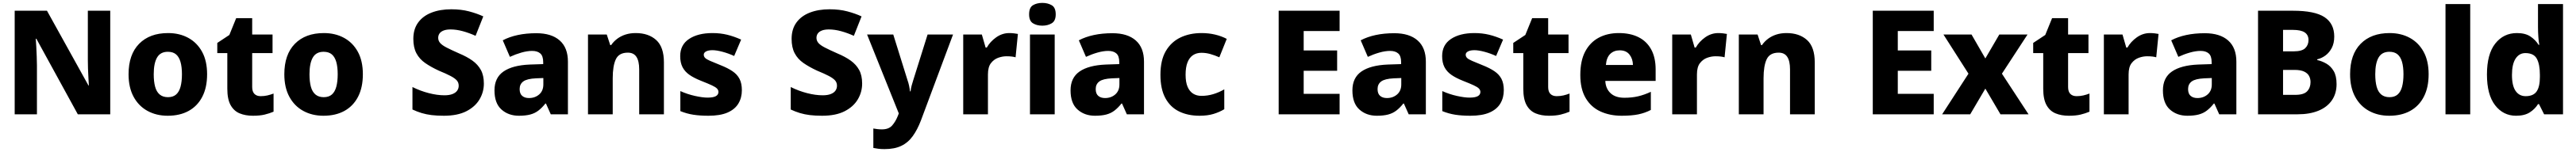

<svg xmlns="http://www.w3.org/2000/svg" viewBox="-20 -788 17712 1048"><path d="M738 0H515L230 -521H226Q228 -498 229.5 -465.5Q231 -433 232.5 -399.5Q234 -366 234 -337V0H81V-714H303L588 -199H591Q590 -221 588 -252Q586 -283 585 -316Q584 -349 584 -375V-714H738Z M1404 -276Q1404 -185 1371 -121Q1338 -57 1277.5 -23.5Q1217 10 1133 10Q1055 10 994 -23.5Q933 -57 898.5 -121Q864 -185 864 -276Q864 -412 936.5 -486Q1009 -560 1136 -560Q1214 -560 1274.5 -527Q1335 -494 1369.5 -431Q1404 -368 1404 -276ZM1037 -276Q1037 -226 1046.5 -190.5Q1056 -155 1078 -136.5Q1100 -118 1135 -118Q1170 -118 1191 -136.5Q1212 -155 1221.5 -190.5Q1231 -226 1231 -276Q1231 -327 1221 -361.5Q1211 -396 1190 -413.5Q1169 -431 1134 -431Q1083 -431 1060 -391.5Q1037 -352 1037 -276Z M1772 -125Q1797 -125 1818.5 -130Q1840 -135 1861 -143V-18Q1833 -6 1800 2Q1767 10 1719 10Q1667 10 1627.5 -6.5Q1588 -23 1565.5 -63.5Q1543 -104 1543 -177V-422H1474V-492L1557 -547L1604 -663H1714V-550H1854V-422H1714V-188Q1714 -156 1729.5 -140.5Q1745 -125 1772 -125Z M2475 -276Q2475 -185 2442 -121Q2409 -57 2348.5 -23.5Q2288 10 2204 10Q2126 10 2065 -23.5Q2004 -57 1969.5 -121Q1935 -185 1935 -276Q1935 -412 2007.5 -486Q2080 -560 2207 -560Q2285 -560 2345.5 -527Q2406 -494 2440.5 -431Q2475 -368 2475 -276ZM2108 -276Q2108 -226 2117.5 -190.5Q2127 -155 2149 -136.5Q2171 -118 2206 -118Q2241 -118 2262 -136.5Q2283 -155 2292.5 -190.5Q2302 -226 2302 -276Q2302 -327 2292 -361.5Q2282 -396 2261 -413.5Q2240 -431 2205 -431Q2154 -431 2131 -391.5Q2108 -352 2108 -276Z M3307 -212Q3307 -153 3277 -102.5Q3247 -52 3186.5 -21Q3126 10 3032 10Q2984 10 2947.5 5.5Q2911 1 2879.5 -8.5Q2848 -18 2816 -33V-188Q2870 -161 2928 -146Q2986 -131 3036 -131Q3069 -131 3091 -139.5Q3113 -148 3123.5 -163Q3134 -178 3134 -197Q3134 -219 3120.5 -234Q3107 -249 3077.5 -264.5Q3048 -280 2997 -301Q2943 -326 2903.5 -353.5Q2864 -381 2843 -421Q2822 -461 2822 -520Q2822 -587 2855 -632.5Q2888 -678 2947 -701Q3006 -724 3083 -724Q3151 -724 3205.5 -709.5Q3260 -695 3303 -675L3250 -541Q3206 -561 3162 -573Q3118 -585 3078 -585Q3049 -585 3030 -577.5Q3011 -570 3002 -557Q2993 -544 2993 -527Q2993 -507 3006.5 -491.5Q3020 -476 3051 -460Q3082 -444 3136 -420Q3191 -397 3228.5 -370Q3266 -343 3286.5 -305.5Q3307 -268 3307 -212Z M3668 -559Q3772 -559 3828.5 -509Q3885 -459 3885 -363V0H3767L3734 -74H3730Q3707 -45 3682.5 -26Q3658 -7 3626 1.5Q3594 10 3548 10Q3476 10 3428 -33Q3380 -76 3380 -165Q3380 -252 3442 -295Q3504 -338 3623 -343L3715 -346V-359Q3715 -402 3695 -419.5Q3675 -437 3639 -437Q3605 -437 3565 -425.5Q3525 -414 3486 -396L3437 -510Q3482 -534 3540 -546.5Q3598 -559 3668 -559ZM3665 -248Q3603 -245 3578 -226.5Q3553 -208 3553 -174Q3553 -142 3570.5 -127Q3588 -112 3617 -112Q3659 -112 3687.5 -137Q3716 -162 3716 -206V-250Z M4351 -560Q4439 -560 4492 -512Q4545 -464 4545 -358V0H4375V-310Q4375 -367 4356 -396Q4337 -425 4297 -425Q4236 -425 4214.5 -379.5Q4193 -334 4193 -249V0H4023V-550H4152L4176 -477H4182Q4200 -503 4225 -521.5Q4250 -540 4281.5 -550Q4313 -560 4351 -560Z M5081 -166Q5081 -114 5057 -74Q5033 -34 4982.5 -12Q4932 10 4851 10Q4793 10 4747.5 3Q4702 -4 4658 -22V-160Q4707 -138 4759 -126.5Q4811 -115 4845 -115Q4884 -115 4902 -125Q4920 -135 4920 -154Q4920 -167 4910 -177.5Q4900 -188 4874 -200Q4848 -212 4800 -231Q4752 -250 4720.5 -272Q4689 -294 4673 -325Q4657 -356 4657 -401Q4657 -479 4718 -519.5Q4779 -560 4879 -560Q4933 -560 4980 -548.5Q5027 -537 5076 -515L5028 -402Q4989 -420 4948 -431Q4907 -442 4879 -442Q4851 -442 4835 -433.5Q4819 -425 4819 -411Q4819 -398 4828.5 -388.5Q4838 -379 4863.5 -368Q4889 -357 4936 -338Q4984 -319 5016.5 -297Q5049 -275 5065 -244Q5081 -213 5081 -166Z M5908 -212Q5908 -153 5878 -102.5Q5848 -52 5787.5 -21Q5727 10 5633 10Q5585 10 5548.5 5.5Q5512 1 5480.5 -8.5Q5449 -18 5417 -33V-188Q5471 -161 5529 -146Q5587 -131 5637 -131Q5670 -131 5692 -139.5Q5714 -148 5724.5 -163Q5735 -178 5735 -197Q5735 -219 5721.5 -234Q5708 -249 5678.5 -264.5Q5649 -280 5598 -301Q5544 -326 5504.5 -353.5Q5465 -381 5444 -421Q5423 -461 5423 -520Q5423 -587 5456 -632.5Q5489 -678 5548 -701Q5607 -724 5684 -724Q5752 -724 5806.5 -709.5Q5861 -695 5904 -675L5851 -541Q5807 -561 5763 -573Q5719 -585 5679 -585Q5650 -585 5631 -577.5Q5612 -570 5603 -557Q5594 -544 5594 -527Q5594 -507 5607.5 -491.5Q5621 -476 5652 -460Q5683 -444 5737 -420Q5792 -397 5829.5 -370Q5867 -343 5887.5 -305.5Q5908 -268 5908 -212Z M5942 -550H6122L6220 -235Q6226 -219 6230.5 -198Q6235 -177 6237 -158H6241Q6243 -179 6248.5 -198.5Q6254 -218 6259 -234L6358 -550H6533L6312 43Q6288 106 6256 150.5Q6224 195 6177.5 217.5Q6131 240 6062 240Q6037 240 6018 237.5Q5999 235 5985 232V98Q5996 100 6011.5 102Q6027 104 6044 104Q6091 104 6114.5 77Q6138 50 6153 12L6160 -6Z M6920 -560Q6936 -560 6953 -558Q6970 -556 6979 -554L6963 -393Q6953 -396 6938 -398Q6923 -400 6900 -400Q6872 -400 6843 -389.5Q6814 -379 6793.5 -352.5Q6773 -326 6773 -275V0H6603V-550H6731L6757 -460H6765Q6788 -501 6829.5 -530.5Q6871 -560 6920 -560Z M7232 -550V0H7062V-550ZM7147 -768Q7184 -768 7211.5 -752Q7239 -736 7239 -689Q7239 -644 7211.5 -627.5Q7184 -611 7147 -611Q7109 -611 7082.5 -627.5Q7056 -644 7056 -689Q7056 -736 7082.5 -752Q7109 -768 7147 -768Z M7629 -559Q7733 -559 7789.5 -509Q7846 -459 7846 -363V0H7728L7695 -74H7691Q7668 -45 7643.5 -26Q7619 -7 7587 1.5Q7555 10 7509 10Q7437 10 7389 -33Q7341 -76 7341 -165Q7341 -252 7403 -295Q7465 -338 7584 -343L7676 -346V-359Q7676 -402 7656 -419.5Q7636 -437 7600 -437Q7566 -437 7526 -425.5Q7486 -414 7447 -396L7398 -510Q7443 -534 7501 -546.5Q7559 -559 7629 -559ZM7626 -248Q7564 -245 7539 -226.5Q7514 -208 7514 -174Q7514 -142 7531.5 -127Q7549 -112 7578 -112Q7620 -112 7648.5 -137Q7677 -162 7677 -206V-250Z M8228 10Q8147 10 8086.5 -20Q8026 -50 7992.5 -112.5Q7959 -175 7959 -272Q7959 -373 7996 -436Q8033 -499 8096.5 -529.5Q8160 -560 8242 -560Q8291 -560 8335 -549.5Q8379 -539 8415 -520L8364 -393Q8332 -407 8302 -415.5Q8272 -424 8241 -424Q8207 -424 8182.5 -407.5Q8158 -391 8145 -357.5Q8132 -324 8132 -273Q8132 -222 8145.5 -190Q8159 -158 8183.5 -142.5Q8208 -127 8241 -127Q8283 -127 8322.5 -139Q8362 -151 8398 -172V-35Q8365 -15 8324 -2.5Q8283 10 8228 10Z M9191 0H8772V-714H9191V-574H8944V-440H9174V-300H8944V-141H9191Z M9567 -559Q9671 -559 9727.5 -509Q9784 -459 9784 -363V0H9666L9633 -74H9629Q9606 -45 9581.5 -26Q9557 -7 9525 1.5Q9493 10 9447 10Q9375 10 9327 -33Q9279 -76 9279 -165Q9279 -252 9341 -295Q9403 -338 9522 -343L9614 -346V-359Q9614 -402 9594 -419.5Q9574 -437 9538 -437Q9504 -437 9464 -425.5Q9424 -414 9385 -396L9336 -510Q9381 -534 9439 -546.5Q9497 -559 9567 -559ZM9564 -248Q9502 -245 9477 -226.5Q9452 -208 9452 -174Q9452 -142 9469.5 -127Q9487 -112 9516 -112Q9558 -112 9586.5 -137Q9615 -162 9615 -206V-250Z M10320 -166Q10320 -114 10296 -74Q10272 -34 10221.5 -12Q10171 10 10090 10Q10032 10 9986.5 3Q9941 -4 9897 -22V-160Q9946 -138 9998 -126.5Q10050 -115 10084 -115Q10123 -115 10141 -125Q10159 -135 10159 -154Q10159 -167 10149 -177.5Q10139 -188 10113 -200Q10087 -212 10039 -231Q9991 -250 9959.5 -272Q9928 -294 9912 -325Q9896 -356 9896 -401Q9896 -479 9957 -519.5Q10018 -560 10118 -560Q10172 -560 10219 -548.5Q10266 -537 10315 -515L10267 -402Q10228 -420 10187 -431Q10146 -442 10118 -442Q10090 -442 10074 -433.5Q10058 -425 10058 -411Q10058 -398 10067.5 -388.5Q10077 -379 10102.5 -368Q10128 -357 10175 -338Q10223 -319 10255.5 -297Q10288 -275 10304 -244Q10320 -213 10320 -166Z M10683 -125Q10708 -125 10729.5 -130Q10751 -135 10772 -143V-18Q10744 -6 10711 2Q10678 10 10630 10Q10578 10 10538.5 -6.5Q10499 -23 10476.5 -63.5Q10454 -104 10454 -177V-422H10385V-492L10468 -547L10515 -663H10625V-550H10765V-422H10625V-188Q10625 -156 10640.5 -140.5Q10656 -125 10683 -125Z M11111 -560Q11190 -560 11246.5 -531.5Q11303 -503 11333.5 -447Q11364 -391 11364 -309V-230H11018Q11020 -178 11053.5 -146Q11087 -114 11149 -114Q11201 -114 11243.5 -124Q11286 -134 11331 -155V-30Q11291 -9 11245 0.5Q11199 10 11130 10Q11048 10 10983.5 -20Q10919 -50 10882.5 -112.5Q10846 -175 10846 -271Q10846 -369 10879.5 -432.5Q10913 -496 10972.5 -528Q11032 -560 11111 -560ZM11117 -441Q11077 -441 11051.5 -416Q11026 -391 11022 -340H11208Q11207 -383 11184 -412Q11161 -441 11117 -441Z M11795 -560Q11811 -560 11828 -558Q11845 -556 11854 -554L11838 -393Q11828 -396 11813 -398Q11798 -400 11775 -400Q11747 -400 11718 -389.5Q11689 -379 11668.5 -352.5Q11648 -326 11648 -275V0H11478V-550H11606L11632 -460H11640Q11663 -501 11704.5 -530.5Q11746 -560 11795 -560Z M12264 -560Q12352 -560 12405 -512Q12458 -464 12458 -358V0H12288V-310Q12288 -367 12269 -396Q12250 -425 12210 -425Q12149 -425 12127.5 -379.5Q12106 -334 12106 -249V0H11936V-550H12065L12089 -477H12095Q12113 -503 12138 -521.5Q12163 -540 12194.5 -550Q12226 -560 12264 -560Z M13276 0H12857V-714H13276V-574H13029V-440H13259V-300H13029V-141H13276Z M13515 -280 13343 -550H13536L13631 -385L13727 -550H13921L13745 -280L13928 0H13735L13631 -177L13527 0H13334Z M14258 -125Q14283 -125 14304.5 -130Q14326 -135 14347 -143V-18Q14319 -6 14286 2Q14253 10 14205 10Q14153 10 14113.5 -6.5Q14074 -23 14051.5 -63.5Q14029 -104 14029 -177V-422H13960V-492L14043 -547L14090 -663H14200V-550H14340V-422H14200V-188Q14200 -156 14215.5 -140.5Q14231 -125 14258 -125Z M14763 -560Q14779 -560 14796 -558Q14813 -556 14822 -554L14806 -393Q14796 -396 14781 -398Q14766 -400 14743 -400Q14715 -400 14686 -389.5Q14657 -379 14636.5 -352.5Q14616 -326 14616 -275V0H14446V-550H14574L14600 -460H14608Q14631 -501 14672.5 -530.5Q14714 -560 14763 -560Z M15140 -559Q15244 -559 15300.5 -509Q15357 -459 15357 -363V0H15239L15206 -74H15202Q15179 -45 15154.5 -26Q15130 -7 15098 1.5Q15066 10 15020 10Q14948 10 14900 -33Q14852 -76 14852 -165Q14852 -252 14914 -295Q14976 -338 15095 -343L15187 -346V-359Q15187 -402 15167 -419.5Q15147 -437 15111 -437Q15077 -437 15037 -425.5Q14997 -414 14958 -396L14909 -510Q14954 -534 15012 -546.5Q15070 -559 15140 -559ZM15137 -248Q15075 -245 15050 -226.5Q15025 -208 15025 -174Q15025 -142 15042.5 -127Q15060 -112 15089 -112Q15131 -112 15159.5 -137Q15188 -162 15188 -206V-250Z M15746 -714Q15897 -714 15963.5 -669.5Q16030 -625 16030 -536Q16030 -490 16013 -457.5Q15996 -425 15969.5 -405.5Q15943 -386 15913 -379V-374Q15945 -367 15975.5 -349.5Q16006 -332 16026 -298.5Q16046 -265 16046 -208Q16046 -143 16013.5 -96Q15981 -49 15921 -24.5Q15861 0 15779 0H15506V-714ZM15751 -434Q15808 -434 15830.5 -456Q15853 -478 15853 -512Q15853 -547 15827 -564.5Q15801 -582 15745 -582H15678V-434ZM15678 -306V-134H15762Q15821 -134 15844 -159Q15867 -184 15867 -222Q15867 -245 15857 -264Q15847 -283 15823 -294.5Q15799 -306 15757 -306Z M16679 -276Q16679 -185 16646 -121Q16613 -57 16552.5 -23.5Q16492 10 16408 10Q16330 10 16269 -23.5Q16208 -57 16173.5 -121Q16139 -185 16139 -276Q16139 -412 16211.5 -486Q16284 -560 16411 -560Q16489 -560 16549.5 -527Q16610 -494 16644.5 -431Q16679 -368 16679 -276ZM16312 -276Q16312 -226 16321.5 -190.5Q16331 -155 16353 -136.5Q16375 -118 16410 -118Q16445 -118 16466 -136.5Q16487 -155 16496.5 -190.5Q16506 -226 16506 -276Q16506 -327 16496 -361.5Q16486 -396 16465 -413.5Q16444 -431 16409 -431Q16358 -431 16335 -391.5Q16312 -352 16312 -276Z M16965 0H16795V-760H16965Z M17280 10Q17192 10 17136 -62.5Q17080 -135 17080 -274Q17080 -415 17137 -487.5Q17194 -560 17286 -560Q17343 -560 17378 -537Q17413 -514 17435 -479H17440Q17436 -498 17433.5 -533Q17431 -568 17431 -599V-760H17603V0H17473L17438 -70H17431Q17411 -37 17375 -13.5Q17339 10 17280 10ZM17346 -125Q17399 -125 17421.5 -157.5Q17444 -190 17444 -257V-272Q17444 -344 17423 -383Q17402 -422 17344 -422Q17302 -422 17277 -384Q17252 -346 17252 -271Q17252 -197 17277 -161Q17302 -125 17346 -125Z"/></svg>

Font: Noto Sans Syriac Eastern ExtraBold
Style: Regular
Weight: 800
Designer: Patrick Giasson and the Monotype Design Team
Foundry: Monotype Imaging Inc.
Version: Version 3.001